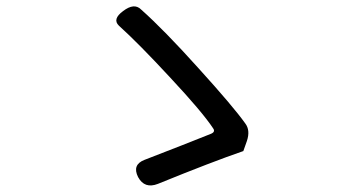

<svg xmlns="http://www.w3.org/2000/svg" viewBox="-20 -648 1040 591"><path d="M729 -183Q633 -150 466 -82Q425 -66 405 -103Q386 -141 425 -156Q557 -207 629 -236Q644 -242 636 -253Q603 -303 505 -408Q407 -514 346 -569Q325 -589 359 -614Q393 -640 414 -619Q485 -556 591 -438Q698 -320 735 -268Q751 -247 740 -214Z"/></svg>

Font: Swei Gothic CJK TC Regular
Style: Regular
Weight: 400
Version: Version 2.129